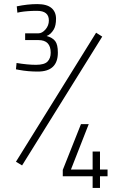

<svg xmlns="http://www.w3.org/2000/svg" viewBox="-20 -819 583 939"><path d="M58 -28 450 -659 480 -640 88 -10ZM62 -788Q115 -799 162 -799Q209 -799 231.5 -780Q254 -761 254 -727.5Q254 -694 243 -675Q228 -650 208 -643Q237 -635 250 -618Q263 -601 263 -562Q263 -469 165 -469Q117 -469 74 -477L58 -480L61 -511Q115 -502 156 -502Q197 -502 212.5 -518Q228 -534 228 -561Q228 -623 168 -623H103V-656H168Q186 -656 202.5 -675Q219 -694 219 -719Q219 -766 161 -766Q115 -766 79 -760L65 -757ZM433 100V43H287V12L376 -212H414L327 10H433V-78H469V10H506V43H469V100Z"/></svg>

Font: Titillium Web ExtraLight
Style: Regular
Weight: 275
Version: Version 1.002;PS 57.000;hotconv 1.0.70;makeotf.lib2.5.55311